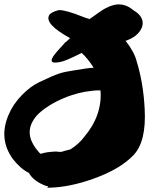

<svg xmlns="http://www.w3.org/2000/svg" viewBox="-21 -736 708 896"><path d="M306 -558Q184 -625 209 -666Q218 -680 254 -689Q287 -689 362 -659Q379 -652 395 -648Q396 -648 394.5 -646.5Q393 -645 394 -645Q421 -664 446.5 -682Q472 -700 498 -709Q554 -729 602 -688Q651 -659 644 -618Q640 -598 622 -579Q604 -560 570 -547Q568 -545 564 -547Q606 -494 617 -449Q648 -348 654 -230Q663 -76 602 -12Q539 54 415 98Q304 138 207 140Q198 140 198.5 139.5Q199 139 201.5 137.5Q204 136 204 134.5Q204 133 195 132Q135 110 114 71Q76 53 39 6Q-29 -88 19 -200Q40 -250 80.5 -291.5Q121 -333 160 -351.5Q199 -370 218.5 -378.5Q238 -387 256 -393Q280 -401 321 -407Q390 -419 416 -420Q388 -464 360 -489Q327 -472 293 -457.5Q259 -443 232 -444Q220 -445 220 -453.5Q220 -462 228 -474Q243 -495 279 -533Q281 -538 289 -542Q293 -546 297 -549.5Q301 -553 306 -558ZM169 -18Q194 -27 240 -29Q261 -26 266.5 -27.5Q272 -29 281 -32L308 -39Q348 -65 371 -96Q457 -197 448 -314Q432 -315 415 -313Q398 -311 374.5 -307.5Q351 -304 314 -292Q277 -280 241 -261.5Q205 -243 174.5 -219Q144 -195 129 -165Q95 -98 162 -24ZM260 -450Q258 -450 258 -450Q259 -450 260 -450Z"/></svg>

Font: Knewave
Style: Regular
Weight: 400
Designer: Tyler Finck
Foundry: Tyler Finck
Version: Version 1.001